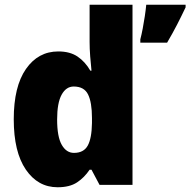

<svg xmlns="http://www.w3.org/2000/svg" viewBox="-20 -780 803 810"><path d="M223 10Q140 10 89 -64.5Q38 -139 38 -277Q38 -415 89.5 -489Q141 -563 226 -563Q275 -563 307 -541.5Q339 -520 361 -482H366Q363 -509 360.5 -542Q358 -575 358 -603V-760H539V0H400L366 -64H358Q336 -31 305 -10.5Q274 10 223 10ZM292 -135Q333 -135 350 -165.5Q367 -196 368 -261V-282Q368 -348 351.5 -381.5Q335 -415 291 -415Q259 -415 240 -380.5Q221 -346 221 -276Q221 -203 240.5 -169Q260 -135 292 -135ZM763 -749Q745 -711 727 -676Q709 -641 685 -600H572V-614Q577 -633 582 -659Q587 -685 591 -712Q595 -739 597 -760H763Z"/></svg>

Font: Noto Sans Gurmukhi UI SemiCondensed Black
Style: Regular
Weight: 900
Width: 4
Designer: Jelle Bosma - Monotype Design Team
Foundry: Monotype Imaging Inc.
Version: Version 2.004; ttfautohint (v1.8.4.7-5d5b)